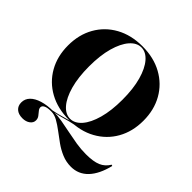

<svg xmlns="http://www.w3.org/2000/svg" viewBox="-201 -742 1095 1095"><g transform="rotate(45 347.0 -194.5)"><path d="M139.5 192.7Q107.3 192.7 89.1 176.6Q71 160.5 71 133.1Q71 104 91.5 83.1Q112.1 62.1 149.2 50.8Q186.3 39.5 233.9 39.5Q270.2 39.5 307.3 46Q344.4 52.4 382.7 60.5Q421 68.5 460.5 75Q500 81.5 541.1 81.5Q600 81.5 633.5 67.3Q666.9 53.2 687.1 19.4L694.4 22.6Q674.2 105.6 632.7 149.2Q591.1 192.7 530.6 192.7Q491.9 192.7 457.3 178.2Q422.6 163.7 392.3 141.9Q362.1 120.2 333.9 98.8Q305.6 77.4 279.8 62.9Q254 48.4 228.2 48.4Q196.8 48.4 182.3 56Q167.7 63.7 167.7 75.8Q167.7 86.3 176.6 96.8Q185.5 107.3 194.4 119Q203.2 130.6 203.2 146Q203.2 166.1 185.1 179.4Q166.9 192.7 139.5 192.7ZM236.3 42.7 220.2 41.1Q246.8 36.3 267.7 31Q288.7 25.8 308.5 19.8Q328.2 13.7 350.4 8.1Q372.6 2.4 402.4 -1.6L403.2 4.8Q366.9 9.7 341.5 16.5Q316.1 23.4 292.3 29.8Q268.5 36.3 236.3 42.7ZM333.9 11.3Q242.7 11.3 174.2 -26.6Q105.6 -64.5 67.7 -131.5Q29.8 -198.4 29.8 -285.5Q29.8 -372.6 67.7 -439.5Q105.6 -506.5 174.2 -544.4Q242.7 -582.3 333.9 -582.3Q425 -582.3 493.5 -544.4Q562.1 -506.5 600 -439.5Q637.9 -372.6 637.9 -285.5Q637.9 -198.4 600 -131.5Q562.1 -64.5 493.5 -26.6Q425 11.3 333.9 11.3ZM333.9 2.4Q371 2.4 401.6 -32.7Q432.3 -67.7 450.4 -132.7Q468.5 -197.6 468.5 -285.5Q468.5 -374.2 450.4 -438.7Q432.3 -503.2 401.6 -538.3Q371 -573.4 333.9 -573.4Q296.8 -573.4 266.1 -538.3Q235.5 -503.2 217.3 -438.7Q199.2 -374.2 199.2 -285.5Q199.2 -197.6 217.3 -132.7Q235.5 -67.7 266.1 -32.7Q296.8 2.4 333.9 2.4Z"/></g></svg>

Font: Playfair 144pt SemiCondensed Black
Style: Regular
Weight: 900
Width: 4
Designer: Claus Eggers Sørensen
Foundry: Claus Eggers Sørensen
Version: Version 2.203